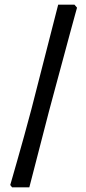

<svg xmlns="http://www.w3.org/2000/svg" viewBox="-20 -695 369 825"><path d="M32 110 24 100Q24 100 32.5 70.5Q41 41 54.5 -6.5Q68 -54 84 -111.5Q100 -169 115 -226L230 -675H300L311 -662Q311 -662 302.5 -631.5Q294 -601 280.5 -551Q267 -501 251 -441.5Q235 -382 219 -323Q203 -264 190 -215Q174 -153 159 -95Q144 -37 132 9.5Q120 56 113 83Q106 110 106 110Z"/></svg>

Font: Alegreya SemiBold
Style: Regular
Weight: 600
Designer: Juan Pablo del Peral
Foundry: Huerta Tipografica
Version: Version 2.009